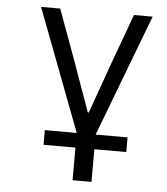

<svg xmlns="http://www.w3.org/2000/svg" viewBox="-52 -562 703 809"><g transform="rotate(5 300.0 -158.0)"><path d="M285 62H150V0H285L89 -516H170L244 -314L324 -90H328L408 -314L482 -516H561L365 0H500V62H365V200H285Z"/></g></svg>

Font: JuliaMono Black
Style: Regular
Weight: 900
Monospace: yes
Designer: cormullion
Foundry: corm
Version: Version 0.054; ttfautohint (v1.8.4)